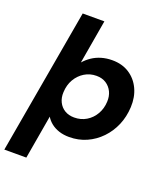

<svg xmlns="http://www.w3.org/2000/svg" viewBox="-185 -821 993 1148"><g transform="rotate(20 311.5 -247.5)"><path d="M-21 215 141 -710H279L231 -431Q251 -454 277 -471.5Q303 -489 335 -498.5Q367 -508 404 -508Q467 -508 512.5 -478.5Q558 -449 582 -398Q606 -347 603 -282Q600 -220 577.5 -167Q555 -114 516 -73.5Q477 -33 426.5 -10.5Q376 12 317 12Q281 12 252 2.5Q223 -7 201.5 -24Q180 -41 167 -63L119 215ZM305 -108Q348 -108 382 -128.5Q416 -149 436.5 -184.5Q457 -220 459 -264Q461 -299 447.5 -327Q434 -355 408.5 -371.5Q383 -388 347 -388Q305 -388 271 -367Q237 -346 216.5 -310.5Q196 -275 194 -229Q192 -194 205.5 -166.5Q219 -139 244.5 -123.5Q270 -108 305 -108Z"/></g></svg>

Font: DM Sans 28pt ExtraBold
Style: Italic
Weight: 800
Italic angle: -10°
Version: Version 4.004;gftools[0.9.30]